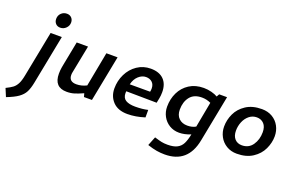

<svg xmlns="http://www.w3.org/2000/svg" viewBox="-202 -1171 2919 1893"><g transform="rotate(20 1257.5 -224.5)"><path d="M0 0ZM48.8 0Q37.5 58.8 20.6 90.6Q3.8 122.5 -20 140.6Q-43.8 158.8 -90 181.2L-55 265Q23.8 235 65.6 205Q107.5 175 127.5 136.2Q147.5 97.5 160 32.5L260 -480H142.5ZM146.2 -630Q146.2 -666.2 170.6 -690Q195 -713.8 230 -713.8Q260 -713.8 278.8 -694.4Q297.5 -675 297.5 -645Q297.5 -611.2 272.5 -586.2Q247.5 -561.2 212.5 -561.2Q182.5 -561.2 164.4 -580.6Q146.2 -600 146.2 -630Z M751.2 1.2 845 -480H727.5L658.8 -117.5Q607.5 -91.2 552.5 -91.2Q475 -91.2 475 -161.2Q475 -178.8 478.8 -193.8L535 -480H416.2L368.8 -236.2Q367.5 -231.2 361.9 -198.8Q356.2 -166.2 356.2 -131.2Q356.2 11.2 488.8 11.2Q532.5 11.2 570 -0.6Q607.5 -12.5 657.5 -35L667.5 1.2Z M920 -182.5Q920 -98.8 973.1 -43.1Q1026.2 12.5 1126.2 12.5Q1211.2 12.5 1306.2 -17.5V-96.2Q1248.8 -82.5 1173.8 -82.5Q1108.8 -82.5 1073.8 -103.8Q1038.8 -125 1038.8 -176.2Q1038.8 -188.8 1040 -195L1360 -191.2L1370 -241.2Q1376.2 -271.2 1376.2 -307.5Q1376.2 -392.5 1328.8 -440Q1281.2 -487.5 1192.5 -487.5Q1113.8 -487.5 1051.2 -445Q988.8 -402.5 954.4 -332.5Q920 -262.5 920 -182.5ZM1266.2 -305Q1266.2 -290 1262.5 -271.2H1048.8Q1062.5 -328.8 1098.8 -361.2Q1135 -393.8 1176.2 -393.8Q1216.2 -393.8 1241.2 -370.6Q1266.2 -347.5 1266.2 -305Z M1601.2 161.2Q1565 161.2 1538.1 155.6Q1511.2 150 1462.5 135L1425 228.8Q1481.2 247.5 1523.1 254.4Q1565 261.2 1607.5 261.2Q1850 261.2 1898.8 7.5L1993.8 -480H1911.2L1895 -451.2Q1871.2 -466.2 1830.6 -476.9Q1790 -487.5 1748.8 -487.5Q1661.2 -487.5 1598.1 -446.9Q1535 -406.2 1502.5 -338.8Q1470 -271.2 1470 -191.2Q1470 -136.2 1495 -90Q1520 -43.8 1565 -16.2Q1610 11.2 1667.5 11.2Q1725 11.2 1788.8 -15Q1776.2 47.5 1757.5 85Q1738.8 122.5 1701.9 141.9Q1665 161.2 1601.2 161.2ZM1857.5 -371.2 1807.5 -103.8Q1771.2 -82.5 1720 -82.5Q1665 -82.5 1631.2 -115Q1597.5 -147.5 1597.5 -206.2Q1597.5 -287.5 1638.8 -340Q1680 -392.5 1763.8 -392.5Q1812.5 -392.5 1857.5 -371.2Z M2567.5 -277.5Q2567.5 -335 2541.9 -383.1Q2516.2 -431.2 2468.8 -459.4Q2421.2 -487.5 2358.8 -487.5Q2258.8 -487.5 2192.5 -443.8Q2126.2 -400 2095.6 -334.4Q2065 -268.8 2065 -198.8Q2065 -142.5 2090.6 -94.4Q2116.2 -46.2 2163.8 -17.5Q2211.2 11.2 2272.5 11.2Q2371.2 11.2 2438.1 -32.5Q2505 -76.2 2536.2 -143.1Q2567.5 -210 2567.5 -277.5ZM2442.5 -275Q2442.5 -197.5 2403.1 -140.6Q2363.8 -83.8 2291.2 -83.8Q2245 -83.8 2216.9 -114.4Q2188.8 -145 2188.8 -201.2Q2188.8 -248.8 2206.9 -293.1Q2225 -337.5 2259.4 -365.6Q2293.8 -393.8 2338.8 -393.8Q2385 -393.8 2413.8 -363.1Q2442.5 -332.5 2442.5 -275Z"/></g></svg>

Font: Cambay
Style: Bold Italic
Weight: 700
Italic angle: -11°
Designer: Pooja Saxena
Foundry: Pooja Saxena
Version: Version 1.006;PS 001.006;hotconv 1.0.70;makeotf.lib2.5.58329